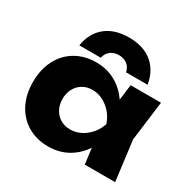

<svg xmlns="http://www.w3.org/2000/svg" viewBox="-182 -1003 1193 1197"><g transform="rotate(30 414.5 -404.5)"><path d="M543.2 -205.5 571.1 -285.6 543.2 -364.7 569.7 -571.8H788.2L751.7 -286.2L788.2 0H569.7ZM314.2 16.6Q230.9 16.6 166.7 -21.2Q102.6 -59.1 67.2 -127.5Q31.9 -196 31.9 -285.6Q31.9 -375.2 67.2 -444Q102.6 -512.8 166.7 -550.6Q230.9 -588.4 314.2 -588.4Q394.2 -588.4 458.5 -551.1Q522.9 -513.8 564.4 -445.5Q606 -377.2 618.2 -285.6Q605 -194.6 563.4 -126.4Q521.9 -58.1 458 -20.7Q394.2 16.6 314.2 16.6ZM378.3 -143.9Q438.5 -143.9 488.8 -183.4Q539.2 -222.9 559.8 -285.6Q539.2 -347.9 488.7 -387.9Q438.1 -427.9 378.3 -427.9Q340 -427.9 309.2 -409.6Q278.4 -391.3 261.4 -359Q244.4 -326.7 244.4 -285.6Q244.4 -245.2 261.4 -212.9Q278.4 -180.6 309.2 -162.3Q340 -143.9 378.3 -143.9ZM413.9 -697.9Q378.1 -697.9 354.1 -679.4Q330.2 -660.9 322.5 -627H168.2Q183.1 -720.4 246.5 -772.6Q310 -824.7 413.9 -824.7Q517.9 -824.7 581.2 -772.6Q644.4 -720.4 659.7 -627H505Q497.7 -660.9 473.7 -679.4Q449.8 -697.9 413.9 -697.9Z"/></g></svg>

Font: Unbounded Variable
Style: Regular
Weight: 400
Designer: Luke Prowse, Jean-Baptiste Morizot, Fátima Lázaro, Florian Runge
Foundry: NaN
Version: Version 1.600;FEAKit 1.0